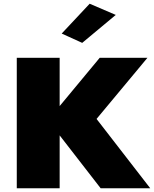

<svg xmlns="http://www.w3.org/2000/svg" viewBox="-20 -1010 826 1030"><path d="M70 -700V0H300V-700ZM515 -700 237 -365 520 0H786L498 -372L771 -700ZM601 -930 461 -990 311 -830 421 -780Z"/></svg>

Font: Jost Black
Style: Regular
Weight: 900
Version: Version 3.710